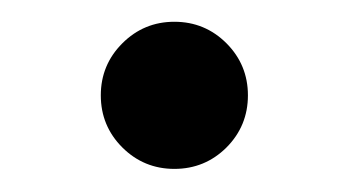

<svg xmlns="http://www.w3.org/2000/svg" viewBox="-20 -145 309 172"><path d="M136.2 6.3Q108.9 6.3 89.6 -12.9Q70.3 -32.2 70.3 -59.6Q70.3 -86.9 89.6 -106.2Q108.9 -125.5 136.2 -125.5Q163.6 -125.5 182.9 -106.2Q202.1 -86.9 202.1 -59.6Q202.1 -32.2 182.9 -12.9Q163.6 6.3 136.2 6.3Z"/></svg>

Font: Inter Variable LoSnoCo
Style: Regular
Weight: 400
Designer: Rasmus Andersson
Foundry: rsms
Version: Version 4.000;git-a52131595; featfreeze: case,dlig,ss01,ss02